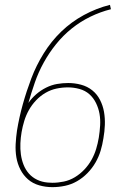

<svg xmlns="http://www.w3.org/2000/svg" viewBox="-20 -763 540 791"><path d="M196 8Q168 8 141.5 0.5Q115 -7 95.5 -24Q76 -41 64 -64.5Q52 -88 47.5 -114.5Q43 -141 44.5 -169.5Q46 -198 50 -225Q59 -280 74 -333.5Q89 -387 109 -440Q129 -493 160 -543Q191 -593 232.5 -633Q274 -673 325.5 -701Q377 -729 433 -743L437 -725Q393 -714 352 -694Q311 -674 275.5 -645.5Q240 -617 211 -581Q182 -545 160 -505Q138 -465 123.5 -423Q109 -381 97 -339Q111 -359 129.5 -375Q148 -391 170 -402Q192 -413 215 -417Q238 -421 261 -421Q288 -421 314 -414Q340 -407 360 -391Q380 -375 392 -351.5Q404 -328 408.5 -302Q413 -276 412 -248.5Q411 -221 406 -193Q402 -167 394.5 -142Q387 -117 373.5 -93.5Q360 -70 340.5 -50Q321 -30 297.5 -16.5Q274 -3 248 2.5Q222 8 196 8ZM196 -10Q219 -10 243 -15Q267 -20 288.5 -33Q310 -46 327.5 -64.5Q345 -83 357 -104.5Q369 -126 376 -149Q383 -172 387 -196Q387 -196 387 -196Q387 -196 387 -196Q391 -221 392.5 -246Q394 -271 390 -294Q386 -317 375.5 -338.5Q365 -360 348 -375Q331 -390 307.5 -396.5Q284 -403 260 -403Q236 -403 212.5 -398Q189 -393 167.5 -380.5Q146 -368 128.5 -349.5Q111 -331 99 -309.5Q87 -288 80 -265Q73 -242 69 -219Q65 -196 64 -172.5Q63 -149 66 -127Q69 -105 77 -84.5Q85 -64 99 -48Q113 -32 133 -22.5Q153 -13 176 -11Q181 -11 185.5 -10.5Q190 -10 195 -10Q195 -10 195.5 -10Q196 -10 196 -10Z"/></svg>

Font: Iosevka Curly Slab ThObl
Style: Regular
Weight: 100
Italic angle: -9°
Monospace: yes
Designer: Belleve Invis
Foundry: Belleve Invis
Version: Version 11.0.0; ttfautohint (v1.8.3)